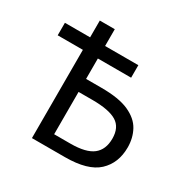

<svg xmlns="http://www.w3.org/2000/svg" viewBox="-161 -862 996 1010"><g transform="rotate(30 337.5 -357.0)"><path d="M162 0V-536H9V-612H162V-714H253V-612H455V-536H253V-412H347Q453 -412 513 -385Q573 -358 598 -312Q623 -266 623 -209Q623 -114 562 -57Q501 0 362 0ZM352 -76Q446 -76 488 -109Q530 -142 530 -209Q530 -277 484 -305Q438 -333 337 -333H253V-76Z"/></g></svg>

Font: Noto Sans Historical
Style: Regular
Weight: 400
Designer: Monotype Design Team
Foundry: Monotype Imaging Inc.
Version: Version 2.013; ttfautohint (v1.8.4.7-5d5b)